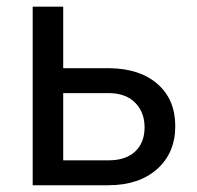

<svg xmlns="http://www.w3.org/2000/svg" viewBox="-20 -548 583 568"><path d="M167 -346.2H304.2Q394 -345.2 446.3 -299.3Q498.5 -253.4 498.5 -174.8Q498.5 -95.7 444.8 -47.9Q391.1 0 300.3 0H76.7V-528.3H167ZM167 -272.5V-73.7H301.3Q352.1 -73.7 379.9 -99.9Q407.7 -126 407.7 -171.4Q407.7 -215.3 380.6 -243.4Q353.5 -271.5 304.7 -272.5Z"/></svg>

Font: APIMedia Roboto
Style: Regular
Weight: 400
Designer: Google
Version: Version 2.137; 2017